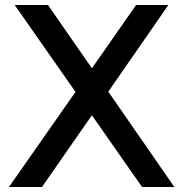

<svg xmlns="http://www.w3.org/2000/svg" viewBox="-20 -753 738 773"><path d="M416 -384 682 0H552L350 -289L149 0H16L284 -383L39 -733H173L350 -478L528 -733H658Z"/></svg>

Font: Shippori Antique
Style: Regular
Weight: 400
Designer: FONTDASU
Foundry: FONTDASU / Google Inc. / but / Adobe
Version: Version 2.001